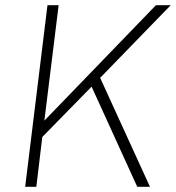

<svg xmlns="http://www.w3.org/2000/svg" viewBox="-20 -720 678 740"><path d="M77 0 163 -700H206L151 -255L581 -700H638L366 -420L558 0H509L333 -386L143 -192L120 0Z"/></svg>

Font: Haskoy ExtraLight
Style: Italic
Weight: 200
Designer: Ertekin Erdin
Foundry: Ertekin Erdin
Version: Version 2.000; ttfautohint (v1.8.4.7-5d5b)